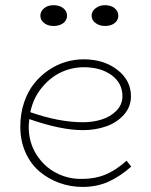

<svg xmlns="http://www.w3.org/2000/svg" viewBox="-20 -714 588 748"><path d="M188 -612.8Q166.5 -612.8 151.9 -624.3Q137.2 -635.7 137.2 -652.8Q137.2 -669.9 151.9 -681.9Q166.5 -693.8 188 -693.8Q211.9 -693.8 226.6 -682.1Q241.2 -670.4 241.2 -652.8Q241.2 -635.3 226.6 -624Q211.9 -612.8 188 -612.8ZM389.2 -612.8Q367.2 -612.8 352.1 -624.3Q336.9 -635.7 336.9 -652.8Q336.9 -669.9 352.3 -681.9Q367.7 -693.8 389.2 -693.8Q412.1 -693.8 426.5 -682.1Q440.9 -670.4 440.9 -652.8Q440.9 -635.3 426.5 -624Q412.1 -612.8 389.2 -612.8ZM473.1 -87.9 491.2 -64.9Q448.7 -27.3 403.6 -6.6Q358.4 14.2 300.8 14.2Q254.9 14.2 211.9 -1.2Q168.9 -16.6 134.5 -45.4Q100.1 -74.2 79.6 -119.6Q59.1 -165 59.1 -220.2Q59.1 -271 73.7 -314.5Q88.4 -357.9 112.8 -388.4Q137.2 -418.9 169.2 -440.7Q201.2 -462.4 235.8 -472.7Q270.5 -482.9 306.2 -482.9Q384.3 -482.9 437.3 -441.9Q490.2 -400.9 490.2 -338.9Q490.2 -297.4 462.4 -266.6Q434.6 -235.8 392.8 -221.4Q351.1 -207 303.2 -207Q217.3 -207 94.2 -250Q91.8 -228 91.8 -220.2Q91.8 -159.7 121.8 -112.1Q151.9 -64.5 199.5 -40Q247.1 -15.6 300.8 -17.1Q355 -17.6 395.5 -35.9Q436 -54.2 473.1 -87.9ZM306.2 -452.1Q261.2 -452.1 219 -432.9Q176.8 -413.6 143.1 -372.8Q109.4 -332 98.1 -276.9Q210 -237.8 303.2 -237.8Q341.8 -237.8 375.7 -248.3Q409.7 -258.8 433.3 -282.5Q457 -306.2 457 -338.9Q457 -390.1 414.8 -421.1Q372.6 -452.1 306.2 -452.1Z"/></svg>

Font: BioRhyme ExtraLight
Style: Regular
Weight: 275
Designer: Aoife Mooney
Foundry: Aoife Mooney Type
Version: Version 1.500;PS 001.500;hotconv 1.0.88;makeotf.lib2.5.64775